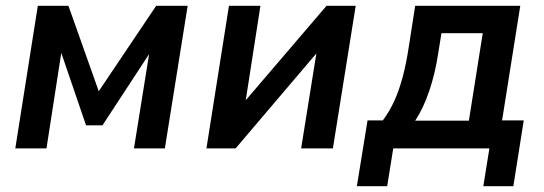

<svg xmlns="http://www.w3.org/2000/svg" viewBox="-20 -514 1885 665"><path d="M33 0 111 -494H217L322 -198L521 -494H630L551 0H444L501 -355H515L335 -80H278L184 -355H196L141 0Z M695 0 773 -494H882L825 -127H797L1111 -494H1212L1133 0H1023L1082 -368H1109L796 0Z M1216 131 1253 -97H1306Q1329 -128 1345.5 -164Q1362 -200 1374.5 -246.5Q1387 -293 1396 -353L1418 -494H1782L1719 -97H1794L1758 131H1654L1675 0H1342L1321 131ZM1418 -96H1604L1652 -399H1509L1497 -325Q1487 -259 1466.5 -198.5Q1446 -138 1418 -96Z"/></svg>

Font: Nunito Sans 10pt SemiCondensed
Style: Bold Italic
Weight: 700
Width: 4
Italic angle: -9°
Designer: Vernon Adams
Foundry: Vernon Adams
Version: Version 3.101;gftools[0.9.27]